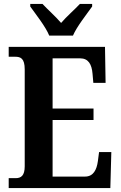

<svg xmlns="http://www.w3.org/2000/svg" viewBox="-20 -951 610 971"><path d="M229 -771H349C368 -816 419 -880 446 -918V-931H384C360 -905 315 -866 289 -835C263 -866 219 -905 195 -931H133V-918C160 -880 211 -816 229 -771ZM24 0H538L543 -182H481L475 -136C469 -92 452 -58 410 -58H246V-344H453V-402H246V-656H385C427 -656 444 -626 448 -578L452 -532H514L511 -714H24V-664H57C84 -664 105 -656 105 -600V-110C105 -63 87 -50 59 -50H24Z"/></svg>

Font: Noto Serif Tamil Condensed
Style: Bold
Weight: 700
Width: 3
Designer: Indian Type Foundry, Tom Grace, and the Monotype Design Team
Foundry: Monotype Imaging Inc.
Version: Version 2.004